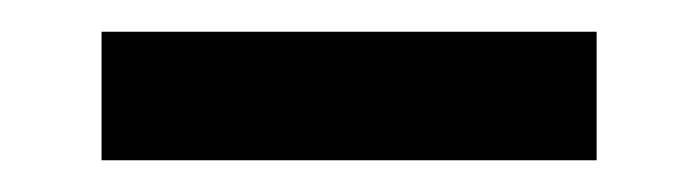

<svg xmlns="http://www.w3.org/2000/svg" viewBox="-20 -691 440 121"><path d="M44 -590V-671H356V-590Z"/></svg>

Font: Host Grotesk Light
Style: Regular
Weight: 400
Version: Version 1.003